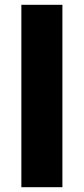

<svg xmlns="http://www.w3.org/2000/svg" viewBox="-20 -780 349 800"><path d="M240 0H69V-760H240Z"/></svg>

Font: Noto Sans Hebrew Thin ExtraBold
Style: Regular
Weight: 800
Version: Version 3.001